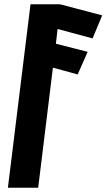

<svg xmlns="http://www.w3.org/2000/svg" viewBox="-20 -880 499 900"><path d="M17 0H159L228 -563L344 -531L391 -637L242 -675L250 -744L414 -700L459 -808L261 -860H123Z"/></svg>

Font: Ny Stormning
Style: HfKr
Weight: 700
Designer: Robert Jablonski, Mew Too
Foundry: Cannot Into Space Fonts
Version: Version 0.90